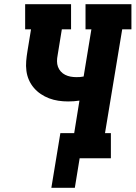

<svg xmlns="http://www.w3.org/2000/svg" viewBox="-20 -755 647 916"><path d="M225 141 268 -120H334L359 -275Q346 -273 332.5 -272Q319 -271 305 -271Q281 -271 258 -274.5Q235 -278 214 -286Q193 -294 174.5 -306.5Q156 -319 141.5 -336Q127 -353 118 -373.5Q109 -394 106 -417Q103 -440 105 -463.5Q107 -487 111 -511L128 -615H100V-735H319V-615H275L255 -492Q252 -477 252 -463Q252 -449 256.5 -436.5Q261 -424 270 -414Q279 -404 291 -398Q303 -392 316.5 -389.5Q330 -387 344 -387Q353 -387 361.5 -387.5Q370 -388 379 -390L416 -615H388V-735H607V-615H563L481 -120H509V0H360L337 141Z"/></svg>

Font: Iosevka Curly Slab HvEx
Style: Italic
Weight: 900
Width: 7
Italic angle: -9°
Monospace: yes
Designer: Belleve Invis
Foundry: Belleve Invis
Version: Version 11.1.0; ttfautohint (v1.8.3)